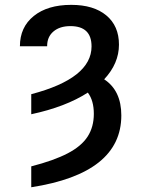

<svg xmlns="http://www.w3.org/2000/svg" viewBox="-20 -573 592 806"><path d="M111.2 -93.4V-177.6Q364.3 -244 364.3 -378.2Q364.3 -463.4 275.6 -463.4Q230.8 -463.4 204.2 -440.7Q177.6 -418 177.9 -378.9H63.6Q63.6 -458.8 121.6 -505.7Q179.7 -552.6 279.1 -552.6Q373.2 -552.6 426.3 -508.3Q479.4 -464.1 479.4 -385.7Q479.4 -306.5 417.3 -240.1Q489.3 -192.8 489.3 -88.4Q489.3 154.5 111.2 213.1V125.4Q206.3 100.9 264 70.8Q321.7 40.8 347.8 0.4Q373.9 -40.1 373.9 -95.2Q373.9 -150.9 348.7 -184.3Q255.7 -124.3 111.2 -93.4Z"/></svg>

Font: Inter Zeller Medium
Style: Regular
Weight: 500
Designer: Rasmus Andersson; Joe Bland
Foundry: zeller
Version: Version 3.015;git-dec3a8cb1